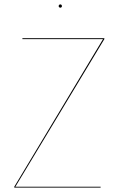

<svg xmlns="http://www.w3.org/2000/svg" viewBox="-20 -854 545 874"><path d="M455 -676 50 -4H438V0H45V-4L449 -676H82V-680H455ZM262 -826Q262 -824 260 -821.5Q258 -819 255 -819Q251 -819 249 -821.5Q247 -824 247 -826Q247 -829 249 -831.5Q251 -834 255 -834Q258 -834 260 -831.5Q262 -829 262 -826Z"/></svg>

Font: FiraGO Four
Style: Regular
Weight: 100
Designer: bBox Type
Foundry: bBox Type GmbH
Version: Version 1.001